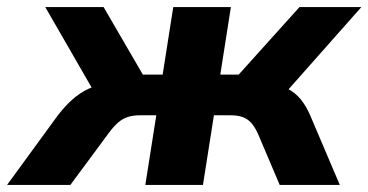

<svg xmlns="http://www.w3.org/2000/svg" viewBox="-58 -523 1042 543"><path d="M-38 0 105 -196Q125 -222 146 -241Q167 -260 192.5 -272Q218 -284 249 -287L221 -241L70 -503H235L346 -312H402L432 -503H595L565 -312H617L789 -503H964L732 -241L707 -286Q737 -282 757.5 -271Q778 -260 793 -241.5Q808 -223 820 -195L903 0H733L671 -146Q662 -165 652 -176Q642 -187 628 -192Q614 -197 593 -197H547L516 0H353L384 -197H338Q318 -197 303 -192Q288 -187 275.5 -176Q263 -165 249 -146L141 0Z"/></svg>

Font: Nunito Sans 7pt ExtraBold
Style: Italic
Weight: 800
Italic angle: -9°
Designer: Vernon Adams
Foundry: Vernon Adams
Version: Version 3.101;gftools[0.9.27]